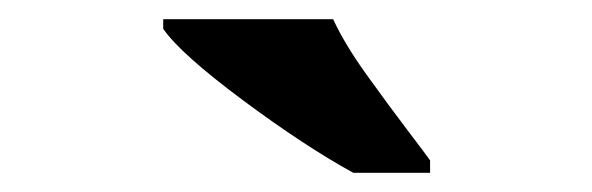

<svg xmlns="http://www.w3.org/2000/svg" viewBox="-20 -786 617 200"><path d="M150 -756V-766H327Q339 -740 362 -708Q385 -676 404 -651Q423 -626 428 -619V-606H348Q297 -634 232.5 -682Q168 -730 150 -756Z"/></svg>

Font: Noto Serif ExtraBold
Style: Regular
Weight: 800
Designer: Monotype Design Team
Foundry: Monotype Imaging Inc.
Version: Version 1.001